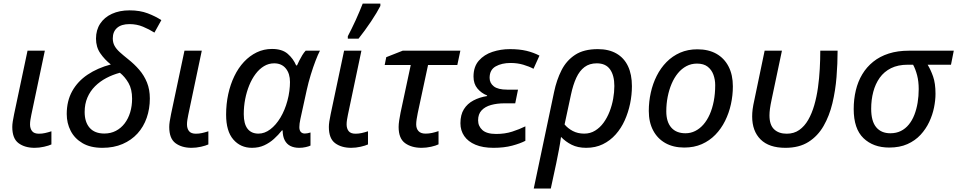

<svg xmlns="http://www.w3.org/2000/svg" viewBox="-20 -824 5400 1083"><path d="M175.3 9.8Q120.1 9.8 84.7 -16.4Q49.3 -42.5 49.3 -107.9Q49.3 -121.6 52 -139.2Q54.7 -156.7 59.6 -180.2L135.3 -538.1H232.9L156.7 -176.3Q153.8 -162.1 151.6 -148.4Q149.4 -134.8 149.4 -122.6Q149.4 -99.1 160.9 -84.5Q172.4 -69.8 199.7 -69.8Q217.3 -69.8 233.9 -73.5Q250.5 -77.1 270 -83.5V-9.3Q255.4 -2.4 228.5 3.7Q201.7 9.8 175.3 9.8Z M557.6 9.8Q490.2 9.8 445.6 -16.4Q400.9 -42.5 378.7 -85.9Q356.4 -129.4 356.4 -180.7Q356.4 -254.4 387.2 -309.8Q418 -365.2 473.9 -402.8Q529.8 -440.4 605 -460.4Q570.3 -487.8 545.9 -523.2Q521.5 -558.6 521.5 -606Q521.5 -654.8 545.2 -690.7Q568.8 -726.6 611.6 -746.1Q654.3 -765.6 710.9 -765.6Q769 -765.6 813.2 -748.8Q857.4 -731.9 890.1 -710.4L851.1 -640.1Q821.8 -658.7 786.6 -673.3Q751.5 -688 710.4 -688Q664.6 -688 640.4 -666.7Q616.2 -645.5 616.2 -607.4Q616.2 -584 626 -565.9Q635.7 -547.9 655 -530.3Q674.3 -512.7 702.6 -490.2Q737.8 -462.4 765.4 -430.4Q793 -398.4 809.1 -358.6Q825.2 -318.8 825.2 -268.6Q825.2 -210.4 807.6 -159.7Q790 -108.9 755.6 -71Q721.2 -33.2 671.4 -11.7Q621.6 9.8 557.6 9.8ZM568.4 -70.8Q604.5 -70.8 633.5 -85.9Q662.6 -101.1 683.1 -127.9Q703.6 -154.8 714.4 -190.7Q725.1 -226.6 725.1 -267.1Q725.1 -320.8 704.8 -356Q684.6 -391.1 656.2 -413.6Q615.7 -402.8 579.6 -383.8Q543.5 -364.7 515.9 -337.2Q488.3 -309.6 472.9 -273.4Q457.5 -237.3 457.5 -192.4Q457.5 -135.3 485.8 -103Q514.2 -70.8 568.4 -70.8Z M1060.5 9.8Q1005.4 9.8 970 -16.4Q934.6 -42.5 934.6 -107.9Q934.6 -121.6 937.3 -139.2Q939.9 -156.7 944.8 -180.2L1020.5 -538.1H1118.2L1042 -176.3Q1039.1 -162.1 1036.9 -148.4Q1034.7 -134.8 1034.7 -122.6Q1034.7 -99.1 1046.1 -84.5Q1057.6 -69.8 1085 -69.8Q1102.5 -69.8 1119.1 -73.5Q1135.7 -77.1 1155.3 -83.5V-9.3Q1140.6 -2.4 1113.8 3.7Q1086.9 9.8 1060.5 9.8Z M1400.9 9.8Q1336.9 9.8 1296.1 -37.1Q1255.4 -84 1255.4 -177.2Q1255.4 -237.3 1267.3 -292.5Q1279.3 -347.7 1301.8 -394.3Q1324.2 -440.9 1356.2 -475.1Q1388.2 -509.3 1428 -528.6Q1467.8 -547.9 1514.2 -547.9Q1571.3 -547.9 1602.8 -520.5Q1634.3 -493.2 1650.4 -455.1H1655.3Q1660.6 -466.8 1668.2 -482.2Q1675.8 -497.6 1685.1 -512.7Q1694.3 -527.8 1704.1 -538.1H1784.7Q1773.4 -516.6 1759.8 -481Q1746.1 -445.3 1732.9 -402.3Q1719.7 -359.4 1710 -315.4L1674.3 -152.3Q1671.4 -139.2 1669.9 -127.2Q1668.5 -115.2 1668.5 -106.9Q1668.5 -88.9 1676.8 -79.8Q1685.1 -70.8 1699.7 -70.8Q1706.5 -70.8 1715.3 -72.5Q1724.1 -74.2 1731.4 -76.7V-2.9Q1723.1 1.5 1705.1 5.6Q1687 9.8 1668 9.8Q1638.7 9.8 1617.9 -0.7Q1597.2 -11.2 1585.9 -33Q1574.7 -54.7 1574.2 -88.4H1570.3Q1549.8 -62.5 1525.1 -40.3Q1500.5 -18.1 1470.2 -4.2Q1439.9 9.8 1400.9 9.8ZM1438 -70.3Q1472.7 -70.3 1504.6 -94.5Q1536.6 -118.7 1561.8 -160.6Q1586.9 -202.6 1601.1 -255.4Q1608.9 -283.7 1612.3 -311.3Q1615.7 -338.9 1615.7 -361.3Q1615.7 -409.2 1592 -438Q1568.4 -466.8 1526.4 -466.8Q1495.6 -466.8 1469.2 -450.9Q1442.9 -435.1 1421.9 -407.2Q1400.9 -379.4 1386 -343Q1371.1 -306.6 1363 -265.1Q1355 -223.6 1355 -180.2Q1355 -125.5 1376.2 -97.9Q1397.5 -70.3 1438 -70.3Z M1960.9 9.8Q1905.8 9.8 1870.4 -16.4Q1835 -42.5 1835 -107.9Q1835 -121.6 1837.6 -139.2Q1840.3 -156.7 1845.2 -180.2L1920.9 -538.1H2018.6L1942.4 -176.3Q1939.5 -162.1 1937.3 -148.4Q1935.1 -134.8 1935.1 -122.6Q1935.1 -99.1 1946.5 -84.5Q1958 -69.8 1985.4 -69.8Q2002.9 -69.8 2019.5 -73.5Q2036.1 -77.1 2055.7 -83.5V-9.3Q2041 -2.4 2014.2 3.7Q1987.3 9.8 1960.9 9.8ZM1941.9 -606V-619.6Q1951.7 -638.2 1963.1 -661.4Q1974.6 -684.6 1986.1 -709.7Q1997.6 -734.9 2007.8 -759.3Q2018.1 -783.7 2025.9 -803.7H2125.5V-790.5Q2117.2 -773.9 2103.5 -751Q2089.8 -728 2072.8 -702.6Q2055.7 -677.2 2037.4 -652.1Q2019 -627 2002.4 -606Z M2358.4 9.8Q2301.3 9.8 2264.9 -16.6Q2228.5 -43 2228.5 -107.9Q2228.5 -123.5 2231.7 -145Q2234.9 -166.5 2239.3 -188L2296.9 -457.5H2149.9L2158.7 -501.5L2251.5 -538.1H2576.7L2559.6 -457.5H2394.5L2336.4 -186.5Q2332.5 -167.5 2330.1 -151.4Q2327.6 -135.3 2327.6 -122.6Q2327.6 -98.6 2340.6 -84.5Q2353.5 -70.3 2380.4 -70.3Q2398.4 -70.3 2416 -74Q2433.6 -77.6 2453.6 -84.5V-9.8Q2439 -2.4 2411.9 3.7Q2384.8 9.8 2358.4 9.8Z M2763.7 9.8Q2703.1 9.8 2661.6 -7.8Q2620.1 -25.4 2598.6 -56.6Q2577.1 -87.9 2577.1 -128.9Q2577.1 -176.8 2596.7 -208Q2616.2 -239.3 2650.4 -257.3Q2684.6 -275.4 2727.5 -282.2V-285.6Q2695.3 -298.3 2673.1 -324.7Q2650.9 -351.1 2650.9 -392.1Q2650.9 -447.8 2680.9 -481.9Q2710.9 -516.1 2757.8 -531.5Q2804.7 -546.9 2856 -546.9Q2909.7 -546.9 2949.5 -537.4Q2989.3 -527.8 3022.9 -510.3L2989.3 -436Q2964.8 -449.2 2931.6 -459Q2898.4 -468.8 2859.9 -468.8Q2810.1 -468.8 2775.9 -449.5Q2741.7 -430.2 2741.7 -384.8Q2741.7 -355.5 2765.4 -336.9Q2789.1 -318.4 2840.3 -318.4H2901.9L2886.2 -241.2H2825.2Q2783.2 -241.2 2749.5 -231.7Q2715.8 -222.2 2696.3 -201.2Q2676.8 -180.2 2676.8 -145.5Q2676.8 -112.3 2701.2 -90.3Q2725.6 -68.4 2778.8 -68.4Q2828.1 -68.4 2868.9 -81.5Q2909.7 -94.7 2943.4 -111.3V-29.8Q2914.6 -14.6 2868.9 -2.4Q2823.2 9.8 2763.7 9.8Z M2990.7 239.3 3105.5 -305.7Q3119.6 -373 3147.2 -427.7Q3174.8 -482.4 3223.9 -514.6Q3272.9 -546.9 3352.1 -546.9Q3414.1 -546.9 3457 -522.2Q3500 -497.6 3522.2 -450.9Q3544.4 -404.3 3544.4 -337.9Q3544.4 -289.1 3534.2 -239.5Q3523.9 -189.9 3503.9 -145.3Q3483.9 -100.6 3452.9 -65.7Q3421.9 -30.8 3380.4 -10.5Q3338.9 9.8 3286.6 9.8Q3238.8 9.8 3204.3 -7.6Q3169.9 -24.9 3144.5 -51.8Q3139.2 -13.7 3132.6 21Q3126 55.7 3117.7 96.2L3086.9 239.3ZM3275.4 -70.3Q3309.6 -70.3 3336.9 -87.2Q3364.3 -104 3384.5 -131.8Q3404.8 -159.7 3418.5 -194.8Q3432.1 -230 3438.7 -267.1Q3445.3 -304.2 3445.3 -338.9Q3445.3 -398.4 3421.1 -432.6Q3397 -466.8 3346.2 -466.8Q3305.2 -466.8 3277.1 -445.8Q3249 -424.8 3230.7 -385.3Q3212.4 -345.7 3200.7 -290.5L3164.6 -122.1Q3182.6 -100.1 3210.7 -85.2Q3238.8 -70.3 3275.4 -70.3Z M3839.8 8.3Q3778.3 8.3 3733.4 -16.8Q3688.5 -42 3664.1 -88.4Q3639.6 -134.8 3639.6 -198.2Q3639.6 -251 3650.9 -301.5Q3662.1 -352.1 3684.3 -396.2Q3706.5 -440.4 3739.7 -474.1Q3772.9 -507.8 3816.4 -526.9Q3859.9 -545.9 3913.6 -545.9Q3976.1 -545.9 4020.8 -520.8Q4065.4 -495.6 4089.6 -448.7Q4113.8 -401.9 4113.8 -336.9Q4113.8 -285.6 4102.8 -235.8Q4091.8 -186 4069.8 -141.8Q4047.9 -97.7 4015.1 -64Q3982.4 -30.3 3938.7 -11Q3895 8.3 3839.8 8.3ZM3846.7 -72.3Q3875.5 -72.3 3901.1 -85Q3926.8 -97.7 3947.5 -121.3Q3968.3 -145 3983.2 -178.5Q3998 -211.9 4006.1 -253.7Q4014.2 -295.4 4014.2 -343.8Q4014.2 -374.5 4004.2 -402.3Q3994.1 -430.2 3971.7 -447.8Q3949.2 -465.3 3911.6 -465.3Q3878.9 -465.3 3851.8 -450.9Q3824.7 -436.5 3803.7 -410.9Q3782.7 -385.3 3768.3 -351.3Q3753.9 -317.4 3746.1 -277.8Q3738.3 -238.3 3738.3 -195.8Q3738.3 -136.7 3766.4 -104.5Q3794.4 -72.3 3846.7 -72.3Z M4410.2 9.8Q4317.9 9.8 4270.3 -37.4Q4222.7 -84.5 4222.7 -167Q4222.7 -186.5 4225.3 -207.8Q4228 -229 4235.8 -263.7L4293 -538.1H4390.6L4333 -265.1Q4325.7 -231 4323 -210.4Q4320.3 -189.9 4320.3 -172.9Q4320.3 -119.6 4346.4 -94.7Q4372.6 -69.8 4417.5 -69.8Q4458.5 -69.8 4488.3 -90.8Q4518.1 -111.8 4538.8 -147.9Q4559.6 -184.1 4573 -230.7Q4586.4 -277.3 4593.8 -329.8Q4601.1 -382.3 4604 -435.8Q4606.9 -489.3 4606.9 -538.1H4704.6Q4704.6 -465.8 4698.5 -389.4Q4692.4 -313 4675.3 -241.7Q4658.2 -170.4 4625.5 -113.5Q4592.8 -56.6 4540.3 -23.4Q4487.8 9.8 4410.2 9.8Z M4995.6 8.3Q4905.8 8.3 4850.6 -44.7Q4795.4 -97.7 4795.4 -209Q4795.4 -264.6 4807.4 -314.5Q4819.3 -364.3 4843.8 -405Q4868.2 -445.8 4905.5 -475.8Q4942.9 -505.9 4993.2 -522Q5043.5 -538.1 5107.4 -538.1H5359.9L5344.2 -459H5212.4Q5229.5 -431.2 5243.2 -392.6Q5256.8 -354 5256.8 -294.9Q5256.8 -258.8 5248.5 -217.5Q5240.2 -176.3 5221.4 -136.2Q5202.6 -96.2 5172.4 -63.5Q5142.1 -30.8 5098.4 -11.2Q5054.7 8.3 4995.6 8.3ZM5002 -72.3Q5035.6 -72.3 5061.5 -85.2Q5087.4 -98.1 5106.4 -121.6Q5125.5 -145 5137.7 -176.5Q5149.9 -208 5156 -244.9Q5162.1 -281.7 5162.1 -321.3Q5162.1 -364.7 5153.1 -399.4Q5144 -434.1 5130.4 -459H5101.1Q5045.4 -459 5006.1 -439.5Q4966.8 -419.9 4942.1 -385.3Q4917.5 -350.6 4905.8 -305.9Q4894 -261.2 4894 -210.9Q4894 -140.1 4922.4 -106.2Q4950.7 -72.3 5002 -72.3Z"/></svg>

Font: Open Sans Medium
Style: Italic
Weight: 500
Italic angle: -12°
Designer: Monotype Design Team
Foundry: Monotype Imaging Inc.
Version: Version 3.000